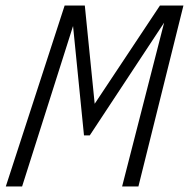

<svg xmlns="http://www.w3.org/2000/svg" viewBox="-20 -675 684 695"><path d="M644 -655 481 0H422L590 -655ZM268 -655 60 0H1L214 -655ZM615 -655 305 -185H284L237 -655H287L328 -247H288L559 -655Z"/></svg>

Font: Intel One Mono Light
Style: Italic
Weight: 300
Italic angle: -16°
Monospace: yes
Designer: Fred Shallcrass
Foundry: Frere-Jones Type LLC
Version: Version 1.004